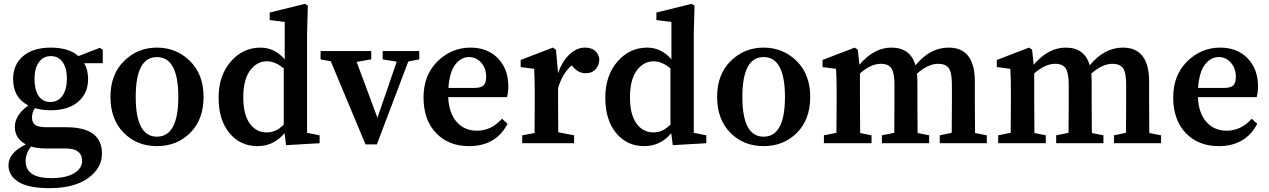

<svg xmlns="http://www.w3.org/2000/svg" viewBox="-20 -743 6583 996"><path d="M241 -214Q282 -214 304.5 -247Q327 -280 327 -335Q327 -389 305 -420.5Q283 -452 244 -452Q204 -452 181.5 -420Q159 -388 159 -333Q159 -278 180 -246Q201 -214 241 -214ZM319 27H214Q174 27 141 17Q113 53 113 93Q113 181 246 181Q322 181 364 156Q406 131 406 92Q406 27 319 27ZM513 -485V-415H417Q437 -380 437 -333Q437 -259 385.5 -215Q334 -171 243 -171Q199 -171 161 -182Q146 -160 146 -133Q146 -107 163 -95Q180 -83 220 -83H324Q509 -83 509 54Q509 129 437 181Q365 233 237 233Q127 233 75.5 200.5Q24 168 24 114Q24 50 114 6Q57 -25 57 -84Q57 -146 127 -196Q48 -236 48 -333Q48 -408 100 -452Q152 -496 243 -496Q337 -496 387 -452L498 -495Z M794 -447Q684 -447 684 -240Q684 -34 794 -34Q905 -34 905 -240Q905 -447 794 -447ZM794 -496Q895 -496 965.5 -426.5Q1036 -357 1036 -241Q1036 -123 967 -54Q898 15 794 15Q690 15 621.5 -54.5Q553 -124 553 -241Q553 -357 623.5 -426.5Q694 -496 794 -496Z M1452 -97V-388Q1408 -425 1365 -425Q1312 -425 1277 -377Q1242 -329 1242 -238Q1242 -149 1275.5 -102.5Q1309 -56 1364 -56Q1413 -56 1452 -97ZM1573 -54 1638 -41V0L1464 10L1456 -52Q1400 15 1316 15Q1226 15 1170 -53Q1114 -121 1114 -236Q1114 -351 1177 -423.5Q1240 -496 1331 -496Q1405 -496 1457 -435V-629L1379 -639V-678L1562 -723L1577 -714L1573 -573Z M2155 -478V-435L2098 -424L1935 6H1876L1696 -425L1643 -435V-478H1906V-435L1830 -422L1938 -132L2038 -423L1965 -435V-478Z M2306 -287H2442Q2476 -287 2489 -300.5Q2502 -314 2502 -344Q2502 -389 2476 -418Q2450 -447 2413 -447Q2372 -447 2342 -408.5Q2312 -370 2306 -287ZM2610 -239H2305Q2309 -155 2349.5 -110Q2390 -65 2454 -65Q2529 -65 2584 -127L2613 -101Q2553 15 2413 15Q2307 15 2242 -53Q2177 -121 2177 -238Q2177 -353 2249.5 -424.5Q2322 -496 2421 -496Q2509 -496 2563 -440.5Q2617 -385 2617 -294Q2617 -265 2610 -239Z M2864 -485 2875 -363Q2896 -425 2934 -460.5Q2972 -496 3013 -496Q3078 -496 3089 -438Q3089 -405 3070 -384Q3051 -363 3018 -363Q2980 -363 2952 -397L2946 -404Q2898 -363 2875 -286V-210Q2875 -106 2876 -57L2958 -41V0H2689V-41L2753 -53Q2754 -103 2754 -210V-266Q2754 -326 2751 -386L2681 -395V-432L2848 -496Z M3458 -97V-388Q3414 -425 3371 -425Q3318 -425 3283 -377Q3248 -329 3248 -238Q3248 -149 3281.5 -102.5Q3315 -56 3370 -56Q3419 -56 3458 -97ZM3579 -54 3644 -41V0L3470 10L3462 -52Q3406 15 3322 15Q3232 15 3176 -53Q3120 -121 3120 -236Q3120 -351 3183 -423.5Q3246 -496 3337 -496Q3411 -496 3463 -435V-629L3385 -639V-678L3568 -723L3583 -714L3579 -573Z M3941 -447Q3831 -447 3831 -240Q3831 -34 3941 -34Q4052 -34 4052 -240Q4052 -447 3941 -447ZM3941 -496Q4042 -496 4112.5 -426.5Q4183 -357 4183 -241Q4183 -123 4114 -54Q4045 15 3941 15Q3837 15 3768.5 -54.5Q3700 -124 3700 -241Q3700 -357 3770.5 -426.5Q3841 -496 3941 -496Z M5038 -53 5099 -41V0H4855V-41L4917 -54Q4918 -103 4918 -210V-304Q4918 -366 4902 -389Q4886 -412 4847 -412Q4794 -412 4737 -361Q4739 -335 4739 -317V-210Q4739 -103 4740 -53L4800 -41V0H4555V-41L4619 -54Q4620 -103 4620 -210V-303Q4620 -364 4604.5 -388Q4589 -412 4550 -412Q4497 -412 4441 -362V-210Q4441 -103 4442 -53L4501 -41V0H4254V-41L4319 -54Q4320 -103 4320 -210V-265Q4320 -346 4317 -386L4247 -395V-432L4414 -496L4430 -485L4438 -407Q4514 -496 4604 -496Q4703 -496 4729 -404Q4804 -496 4901 -496Q5037 -496 5037 -320V-210Q5037 -103 5038 -53Z M5942 -53 6003 -41V0H5759V-41L5821 -54Q5822 -103 5822 -210V-304Q5822 -366 5806 -389Q5790 -412 5751 -412Q5698 -412 5641 -361Q5643 -335 5643 -317V-210Q5643 -103 5644 -53L5704 -41V0H5459V-41L5523 -54Q5524 -103 5524 -210V-303Q5524 -364 5508.5 -388Q5493 -412 5454 -412Q5401 -412 5345 -362V-210Q5345 -103 5346 -53L5405 -41V0H5158V-41L5223 -54Q5224 -103 5224 -210V-265Q5224 -346 5221 -386L5151 -395V-432L5318 -496L5334 -485L5342 -407Q5418 -496 5508 -496Q5607 -496 5633 -404Q5708 -496 5805 -496Q5941 -496 5941 -320V-210Q5941 -103 5942 -53Z M6195 -287H6331Q6365 -287 6378 -300.5Q6391 -314 6391 -344Q6391 -389 6365 -418Q6339 -447 6302 -447Q6261 -447 6231 -408.5Q6201 -370 6195 -287ZM6499 -239H6194Q6198 -155 6238.5 -110Q6279 -65 6343 -65Q6418 -65 6473 -127L6502 -101Q6442 15 6302 15Q6196 15 6131 -53Q6066 -121 6066 -238Q6066 -353 6138.5 -424.5Q6211 -496 6310 -496Q6398 -496 6452 -440.5Q6506 -385 6506 -294Q6506 -265 6499 -239Z"/></svg>

Font: TypoPRO Source Serif Pro
Style: Regular
Weight: 600
Designer: Frank Grießhammer
Foundry: Adobe Systems Incorporated
Version: Version 1.017;PS 1.0;hotconv 1.0.79;makeotf.lib2.5.61930